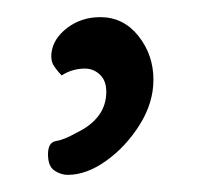

<svg xmlns="http://www.w3.org/2000/svg" viewBox="-20 -85 234 224"><path d="M159 8Q159 35 143 60.5Q127 86 104 102.5Q81 119 59 119Q51 119 43.5 114Q36 109 36 95Q36 81 45.5 79.5Q55 78 69 70Q86 62 95 50Q104 38 104 22Q104 9 96.5 2Q89 -5 79 -5Q72 -5 65 -3Q58 -1 52 3Q47 -2 43 -8Q39 -14 40 -23Q42 -40 58.5 -52.5Q75 -65 97 -65Q124 -65 141.5 -43Q159 -21 159 8Z"/></svg>

Font: zvoove
Style: Regular
Weight: 400
Designer: Vernon Adams (Nunito) & Andrew Paglinawan (Quicksand)
Foundry: zvoove
Version: Version 3.006